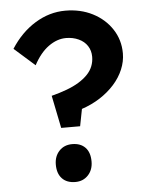

<svg xmlns="http://www.w3.org/2000/svg" viewBox="-52 -754 624 808"><g transform="rotate(-5 260.0 -350.0)"><path d="M194 -221 166 -359Q201 -368 230.5 -379Q260 -390 282 -403.5Q304 -417 319.5 -433Q335 -449 342.5 -468Q350 -487 350 -508Q350 -534 337 -554Q324 -574 300 -585Q276 -596 247 -596Q209 -596 173 -570Q137 -544 110 -493L23 -570Q66 -637 126.5 -674Q187 -711 254 -711Q318 -711 369 -685Q420 -659 450 -613.5Q480 -568 480 -511Q480 -477 466 -443.5Q452 -410 426 -381Q400 -352 365 -329.5Q330 -307 288 -293L274 -221ZM234 -149Q269 -149 289 -128.5Q309 -108 309 -69Q309 -34 288 -11.5Q267 11 234 11Q198 11 178 -10Q158 -31 158 -69Q158 -104 179 -126.5Q200 -149 234 -149Z"/></g></svg>

Font: Mach Medium
Style: Regular
Weight: 500
Version: Version 1.002